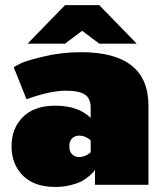

<svg xmlns="http://www.w3.org/2000/svg" viewBox="-20 -720 632 748"><path d="M300 -700H366.7L512.5 -550H366.7L300 -600L233.3 -550H87.5L233.3 -700ZM287.5 -108.3Q312.5 -108.3 333.3 -126.7V-173.3Q312.5 -191.7 287.5 -191.7Q272.5 -191.7 261.2 -181.2Q250 -170.8 250 -150Q250 -129.2 261.2 -118.8Q272.5 -108.3 287.5 -108.3ZM195.8 -308.3Q284.2 -308.3 333.3 -260.8V-300Q333.3 -336.7 310.4 -351.7Q287.5 -366.7 237.5 -366.7Q175 -366.7 83.3 -333.3L33.3 -458.3Q44.2 -465 64.2 -474.6Q84.2 -484.2 152.5 -500.4Q220.8 -516.7 295.8 -516.7Q558.3 -516.7 558.3 -308.3V0H350V-58.3Q348.3 -55.8 345 -51.2Q341.7 -46.7 328.3 -35Q315 -23.3 299.2 -14.6Q283.3 -5.8 255.4 1.2Q227.5 8.3 195.8 8.3Q113.3 8.3 69.2 -35.8Q25 -80 25 -150Q25 -220 69.2 -264.2Q113.3 -308.3 195.8 -308.3Z"/></svg>

Font: BoonTook
Style: Regular
Weight: 400
Designer: Sungsit Sawaiwan
Foundry: FontUni
Version: Version 3.0